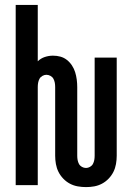

<svg xmlns="http://www.w3.org/2000/svg" viewBox="-20 -755 540 783"><path d="M331 8Q314 8 297 5Q280 2 265 -6Q250 -14 238 -26.5Q226 -39 218.5 -54Q211 -69 208 -86Q205 -103 205 -120V-400Q205 -409 203.5 -417.5Q202 -426 198 -433.5Q194 -441 186 -445.5Q178 -450 169 -450Q161 -450 153 -445.5Q145 -441 141 -433.5Q137 -426 135.5 -417.5Q134 -409 134 -400V0H44V-735H134V-505Q146 -517 162.5 -522.5Q179 -528 196 -528Q212 -528 226.5 -524Q241 -520 253 -510.5Q265 -501 273.5 -488Q282 -475 286.5 -460.5Q291 -446 293 -430.5Q295 -415 295 -400V-120Q295 -111 296.5 -102.5Q298 -94 302 -86.5Q306 -79 314 -74.5Q322 -70 331 -70Q339 -70 347 -74.5Q355 -79 359 -86.5Q363 -94 364.5 -102.5Q366 -111 366 -120V-520H456V-120Q456 -103 453 -86Q450 -69 442.5 -54Q435 -39 423 -26.5Q411 -14 396 -6Q381 2 364.5 5Q348 8 331 8Z"/></svg>

Font: Iosevka Semibold
Style: Regular
Weight: 600
Monospace: yes
Designer: Belleve Invis
Foundry: Belleve Invis
Version: Version 33.2.3; ttfautohint (v1.8.4)